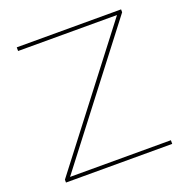

<svg xmlns="http://www.w3.org/2000/svg" viewBox="-125 -817 910 934"><g transform="rotate(-20 329.5 -350.0)"><path d="M60 0H610V-19H88L600 -685V-700H60V-681H572L60 -15Z"/></g></svg>

Font: Chess Sans Thin
Style: Regular
Weight: 100
Designer: Wolf Bōese
Foundry: Wolf Bōese
Version: Version 7.223;Glyphs 3.3 (3306)